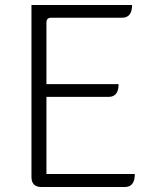

<svg xmlns="http://www.w3.org/2000/svg" viewBox="-20 -749 613 769"><path d="M146 0Q106 0 106 -40V-729H509Q509 -678 469 -678H185Q166 -678 166 -659V-412H455Q455 -361 415 -361H166V-52H520Q520 0 480 0Z"/></svg>

Font: Swei Half Moon CJK SC
Style: Light
Weight: 300
Version: Version 2.071